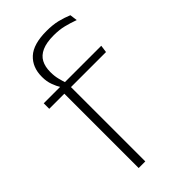

<svg xmlns="http://www.w3.org/2000/svg" viewBox="-212 -738 800 800"><g transform="rotate(-45 188.0 -338.0)"><path d="M233.5 -675.5Q270 -675.5 297.8 -668.8Q325.5 -662 350.5 -651.5L355 -618.5Q327.5 -628.5 301.2 -635Q275 -641.5 242 -641.5Q199.5 -641.5 173.2 -629.8Q147 -618 135.5 -596.2Q124 -574.5 124 -544V-541.5Q124 -519.5 128.8 -500.2Q133.5 -481 139 -465.5L110 -463.5V-469Q101 -483 93 -504.8Q85 -526.5 85 -552V-554.5Q85 -610 120.5 -642.8Q156 -675.5 233.5 -675.5ZM101.5 0V-455H140.5V0ZM12.5 -438V-470.5H116.5H131.5H351.5L347 -438Z"/></g></svg>

Font: Anek Bangla Medium ExtraLight
Style: Regular
Weight: 250
Version: Version 1.003